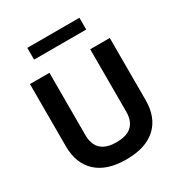

<svg xmlns="http://www.w3.org/2000/svg" viewBox="-210 -1059 1132 1208"><g transform="rotate(-30 356.5 -455.0)"><path d="M504.5 -709.1V-254.6Q504.5 -213.4 489.6 -183Q474.6 -152.6 442.2 -136.1Q409.7 -119.6 356.6 -119.6Q304 -119.6 271.2 -136.1Q238.5 -152.6 223.4 -183Q208.2 -213.4 208.2 -254.6V-709.1H66.6V-257.3Q66.6 -132.6 141.1 -63.6Q215.5 5.4 356.6 5.4Q497.7 5.4 572.2 -63.6Q646.6 -132.6 646.6 -257.3V-709.1ZM544.8 -914.7H166V-829.2H544.8Z"/></g></svg>

Font: Estedad-FD VF
Style: Regular
Weight: 100
Designer: Amin Abedi
Version: Version 7.3